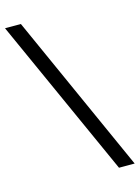

<svg xmlns="http://www.w3.org/2000/svg" viewBox="-155 -775 688 947"><g transform="rotate(-15 189.5 -302.0)"><path d="M412 103H332L-33 -707H48Z"/></g></svg>

Font: Hind Siliguri
Style: Regular
Weight: 400
Designer: Jyotish Sonowal
Foundry: Indian Type Foundry
Version: Version 1.000;PS 1.0;hotconv 1.0.86;makeotf.lib2.5.63406; tt